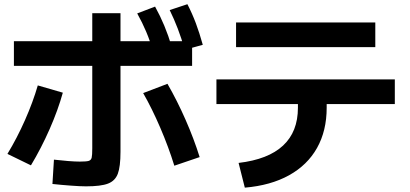

<svg xmlns="http://www.w3.org/2000/svg" viewBox="-20 -835 1915 896"><path d="M224.7 23.5 231.7 -90Q264.4 -86.2 297.9 -83.5Q331.3 -80.9 352.1 -80.9Q383.2 -80.9 394.1 -84.2Q405 -87.6 407.8 -99.1Q410.6 -110.5 410.6 -142.7V-773.4H542.3V-127Q542.3 -57.3 529.8 -24.1Q517.2 9.1 484 21.8Q450.8 34.6 381.2 34.6Q354.9 34.6 309.7 31.2Q264.4 27.9 224.7 23.5ZM156.4 -436.4 273.2 -402.5Q250.9 -322 211.8 -232.9Q172.7 -143.8 124.4 -63.4L14.7 -116.8Q59.5 -190.6 96.5 -274.2Q133.5 -357.7 156.4 -436.4ZM648.1 -400.6 761.5 -443.9Q806.6 -365.7 845.8 -276.5Q885 -187.4 911.7 -101.9L793.5 -61.7Q766.8 -148.4 728 -238.7Q689.2 -329.1 648.1 -400.6ZM44.9 -642.6H876.5V-527.5H44.9ZM620.3 -772.4 703.7 -804.2Q727.9 -760.2 746.7 -715.1Q765.5 -670 781.6 -616.7L696.3 -589.6Q680.6 -643.5 662.4 -686.5Q644.2 -729.6 620.3 -772.4ZM771.9 -788 854.5 -815.4Q877.2 -771.4 894.2 -726Q911.1 -680.7 926.3 -625.9L842.4 -602.7Q826.3 -657.4 809.6 -701.3Q792.8 -745.1 771.9 -788Z M1370.3 -332.1V-349.5H990V-464.4H1822.5V-349.5H1504.5V-332.1Q1504.5 -225 1459.6 -144.8Q1414.7 -64.6 1328.8 -17Q1243 30.5 1122.5 40.7L1093.4 -74.7Q1231.7 -91 1301 -155.7Q1370.3 -220.3 1370.3 -332.1ZM1081.6 -730.2H1731.4V-615.1H1081.6Z"/></svg>

Font: Pretendard JP Variable
Style: Regular
Weight: 400
Designer: Base glyphs from Inter by Rasmus Andersson; Hangul glyphs from Noto Sans CJK(Source Han Sans) by Jang Soo-young and Kang
Foundry: Kil Hyung-jin
Version: Version 1.307;Glyphs 3.2 (3192)